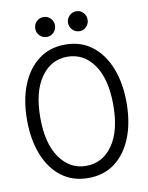

<svg xmlns="http://www.w3.org/2000/svg" viewBox="-96 -946 792 1026"><g transform="rotate(-10 300.0 -432.5)"><path d="M300 12Q216 12 155.5 -33.5Q95 -79 62.5 -160.5Q30 -242 30 -350Q30 -457 62.5 -538.5Q95 -620 155.5 -666Q216 -712 300 -712Q385 -712 445 -666Q505 -620 537.5 -538.5Q570 -457 570 -350Q570 -242 537.5 -160.5Q505 -79 445 -33.5Q385 12 300 12ZM300 -54Q389 -54 443.5 -131.5Q498 -209 498 -350Q498 -491 443.5 -568.5Q389 -646 300 -646Q212 -646 157 -568.5Q102 -491 102 -350Q102 -209 157 -131.5Q212 -54 300 -54ZM390 -769Q367 -769 351.5 -785Q336 -801 336 -823Q336 -845 351.5 -861Q367 -877 390 -877Q412 -877 427 -861Q442 -845 442 -823Q442 -801 427 -785Q412 -769 390 -769ZM212 -769Q189 -769 173.5 -785Q158 -801 158 -823Q158 -845 173.5 -861Q189 -877 212 -877Q234 -877 249.5 -861Q265 -845 265 -823Q265 -801 249.5 -785Q234 -769 212 -769Z"/></g></svg>

Font: DM Mono Light
Style: Regular
Weight: 300
Designer: Colophon Foundry
Foundry: Colophon Foundry
Version: Version 1.000; ttfautohint (v1.8.2.53-6de2)